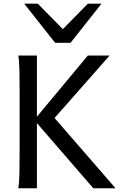

<svg xmlns="http://www.w3.org/2000/svg" viewBox="-20 -1011 680 1031"><path d="M178.2 -384.3 451.7 -712.9H568.8L272.9 -377.4L600.6 0H481L178.2 -350.1V0H78.1Q83.5 -29.3 84.5 -84.7Q85.4 -140.1 85.4 -212.4V-500.5Q85.4 -572.8 84.5 -628.2Q83.5 -683.6 78.1 -712.9H178.2ZM183.1 -991.2 317.4 -854.5 451.7 -991.2H524.9L358.9 -781.2H275.9L109.9 -991.2Z"/></svg>

Font: Andika Basic
Style: Regular
Weight: 400
Designer: Annie Olsen & Victor Gaultney
Foundry: SIL International
Version: Version 1.000